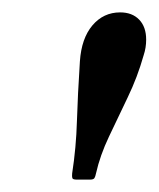

<svg xmlns="http://www.w3.org/2000/svg" viewBox="-20 -778 256 310"><path d="M212 -689Q202 -653.5 186.2 -620.8Q170.5 -588 156 -557.5Q141.5 -527 135 -498Q134 -493 132.5 -490.5Q131 -488 125 -488H104Q97.5 -488 96.8 -490.5Q96 -493 96.5 -498Q103 -540 104.2 -582.5Q105.5 -625 109 -679Q111.5 -716 129.2 -737Q147 -758 174 -758Q193.5 -758 204.8 -746.2Q216 -734.5 216 -714Q216 -701 212 -689Z"/></svg>

Font: Besley* Condensed
Style: Italic
Weight: 400
Width: 3
Italic angle: -13°
Designer: Owen Earl
Foundry: indestructible type*
Version: Version 3.000; ttfautohint (v1.8.3)